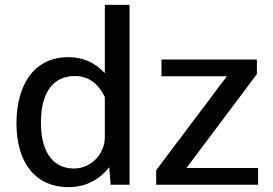

<svg xmlns="http://www.w3.org/2000/svg" viewBox="-20 -763 1127 793"><path d="M263 10C357 10 411 -45 431 -73L437 0H515V-743H413V-461C370 -507 319 -527 262 -527C125 -527 48 -418 48 -254C48 -85 131 10 263 10ZM625 0H1046V-69H750L1041 -457V-517H647V-448H917L625 -60ZM285 -67C208 -67 149 -123 149 -257C149 -388 205 -449 289 -449C342 -449 384 -422 413 -362V-196C413 -129 358 -67 285 -67Z"/></svg>

Font: United Sans Medium
Style: Regular
Weight: 500
Designer: Pablo Impallari, Rodrigo Fuenzalida (Modified by Dan O. Williams)
Version: Version 1.000;PS 001.000;hotconv 1.0.88;makeotf.lib2.5.64775